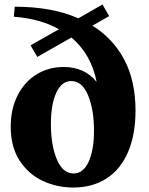

<svg xmlns="http://www.w3.org/2000/svg" viewBox="-20 -830 669 860"><path d="M265 -530Q359 -530 413 -463Q388 -588 300 -662L147 -575L117 -627L244 -699Q161 -746 43 -755L42 -757L46 -800Q213 -800 331 -748L439 -810L469 -758L394 -715Q486 -658 536.5 -563Q587 -468 587 -335Q587 -227 553.5 -149Q520 -71 457 -30.5Q394 10 308 10Q236 10 172 -19.5Q108 -49 68 -110.5Q28 -172 28 -263Q28 -342 59 -403Q90 -464 144 -497Q198 -530 265 -530ZM310 -53Q353 -53 377 -105.5Q401 -158 401 -245Q401 -339 374.5 -403Q348 -467 299 -467Q256 -467 232 -414.5Q208 -362 208 -274Q208 -180 234.5 -116.5Q261 -53 310 -53Z"/></svg>

Font: Minipax
Style: Bold
Weight: 700
Designer: Raphaël Ronot, Igor Stepanchenko (Cyrillic)
Foundry: steppetype
Version: Version 1.002